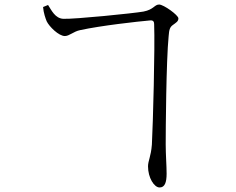

<svg xmlns="http://www.w3.org/2000/svg" viewBox="-20 -780 1040 847"><path d="M650 -142C646 -89 633 -71 633 -46C633 4 660 47 684 47C707 47 715 25 715 -14C715 -49 711 -98 711 -143C711 -204 713 -511 724 -621C726 -650 730 -661 743 -670C756 -680 767 -685 767 -699C767 -713 702 -760 682 -760C661 -760 659 -738 613 -729C567 -721 309 -695 259 -697C223 -699 207 -735 192 -758L170 -749C172 -723 181 -698 186 -686C197 -663 239 -621 266 -621C286 -621 304 -641 333 -647C425 -667 586 -685 643 -690C655 -691 660 -685 660 -674C664 -570 655 -236 650 -142Z"/></svg>

Font: Noto Serif CJK JP Light
Style: Regular
Weight: 300
Designer: Ryoko NISHIZUKA 西塚涼子 (kana & ideographs); Frank Grießhammer (Latin, Greek & Cyrillic); Wenlong ZHANG 张文龙 (bopomofo); San
Foundry: Adobe Systems Incorporated
Version: Version 1.001;PS 1.001;hotconv 16.6.54;makeotf.lib2.5.65590